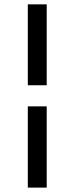

<svg xmlns="http://www.w3.org/2000/svg" viewBox="-20 -770 343 883"><path d="M194.8 -750V-377.9H107.9V-750ZM194.8 -280.8V92.8H107.9V-280.8Z"/></svg>

Font: D-DIN-PRO Medium
Style: Regular
Weight: 500
Designer: datto
Foundry: CyberFei
Version: Version 1.000;hotconv 1.0.109;makeotfexe 2.5.65596